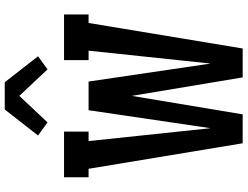

<svg xmlns="http://www.w3.org/2000/svg" viewBox="-134 -884 1019 790"><g transform="rotate(-90 375.0 -489.5)"><path d="M180 0 75 -634H40V-735H228V-634H189L242 -132L316 -634H434L508 -132L561 -634H522V-735H710V-634H675L570 0H451L375 -456L299 0ZM266 -803 212 -842 319 -979H431L538 -842L484 -803L375 -919Z"/></g></svg>

Font: Iosevka Etoile
Style: Bold
Weight: 700
Designer: Belleve Invis
Foundry: Belleve Invis
Version: Version 28.1.0; ttfautohint (v1.8.4)